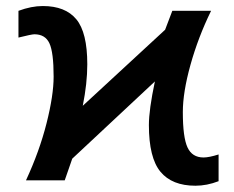

<svg xmlns="http://www.w3.org/2000/svg" viewBox="-20 -586 762 624"><path d="M40 -463.9V-550.8Q82 -566.4 119.1 -566.4Q192.4 -566.4 228 -523.4Q263.7 -480.5 263.7 -377Q263.7 -315.4 249 -242.2L516.6 -489.3L540 -550.8H666Q624 -464.8 599.1 -375.5Q574.2 -286.1 574.2 -221.7Q574.2 -139.6 589.4 -106.9Q604.5 -74.2 641.6 -74.2Q659.2 -74.2 690.4 -84V2.9Q652.3 17.6 615.2 17.6Q539.1 17.6 501.5 -27.8Q463.9 -73.2 463.9 -179.7Q463.9 -229.5 483.4 -321.3L214.8 -70.3L190.4 0H64.5Q108.4 -94.7 131.3 -185.5Q154.3 -276.4 154.3 -336.9Q154.3 -416 140.6 -445.3Q127 -474.6 91.8 -474.6Q83 -474.6 40 -463.9Z"/></svg>

Font: Gothic A1 SemiBold
Style: Regular
Weight: 600
Version: Version 2.50